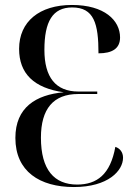

<svg xmlns="http://www.w3.org/2000/svg" viewBox="-20 -744 551 774"><path d="M278 10C416 10 476 -56 476 -108C476 -131 463 -146 445 -152C425 -41 371 0 291 0C199 0 145 -59 145 -189C145 -305 195 -365 295 -365H372V-375H296C204 -375 159 -433 159 -543C159 -657 192 -714 271 -714C359 -714 377 -649 377 -529C432 -529 464 -548 464 -593C464 -662 401 -724 270 -724C139 -724 57 -657 57 -547C57 -448 116 -389 237 -372C125 -362 42 -311 42 -188C42 -53 140 10 278 10Z"/></svg>

Font: Noto Serif Display Condensed Medium
Style: Regular
Weight: 500
Width: 3
Designer: Monotype Design Team
Foundry: Monotype Imaging Inc.
Version: Version 2.009